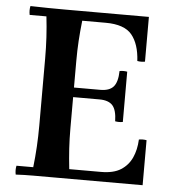

<svg xmlns="http://www.w3.org/2000/svg" viewBox="-51 -749 721 799"><g transform="rotate(5 309.5 -350.0)"><path d="M44 2Q40 -17 44 -35H114Q119 -78 121.5 -121.5Q124 -165 124 -210V-490Q124 -535 121.5 -578.5Q119 -622 114 -665H44Q40 -684 44 -702Q79 -701 117 -700.5Q155 -700 189 -700H539V-513Q523 -510 507 -513Q503 -584 471.5 -622Q440 -660 362 -660H264Q259 -615 256.5 -575Q254 -535 254 -490V-210Q254 -165 256.5 -125Q259 -85 264 -40H397Q449 -40 479.5 -59.5Q510 -79 525 -112Q540 -145 542 -188Q558 -191 574 -188V0H189Q155 0 117 0Q79 0 44 2ZM437 -255Q436 -302 419 -321Q402 -340 364 -340H189V-380H364Q402 -380 419 -399.5Q436 -419 437 -465Q453 -468 469 -465V-255Q453 -252 437 -255Z"/></g></svg>

Font: Poltawski Nowy SemiBold
Style: Regular
Weight: 600
Version: Version 1.001;gftools[0.9.25]